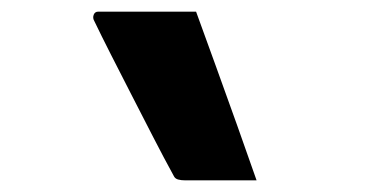

<svg xmlns="http://www.w3.org/2000/svg" viewBox="-20 -766 640 330"><path d="M317 -746Q333 -702 351.5 -651Q370 -600 388 -549.5Q406 -499 421 -456Q390 -456 361.5 -456Q333 -456 299 -456Q291 -456 286 -457.5Q281 -459 279 -463Q262 -494 243.5 -530Q225 -566 206 -603Q187 -640 170.5 -672.5Q154 -705 142 -730Q139 -735 141 -740.5Q143 -746 149 -746Q182 -746 207 -746Q232 -746 257 -746Q282 -746 317 -746Z"/></svg>

Font: Recursive Monospace
Style: Bold
Weight: 700
Version: Version 1.047